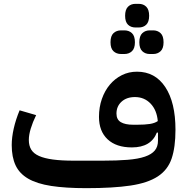

<svg xmlns="http://www.w3.org/2000/svg" viewBox="-20 -967 971 999"><path d="M429 12Q321 12 246.5 0.5Q172 -11 126.5 -37.5Q81 -64 61 -107Q41 -150 41 -212Q41 -252 51.5 -298.5Q62 -345 82 -393L168 -368Q150 -331 140 -298Q130 -265 130 -239Q130 -209 142.5 -188.5Q155 -168 183 -155.5Q211 -143 255.5 -137Q300 -131 364 -131H513Q589 -131 644 -135.5Q699 -140 734 -152Q769 -164 785.5 -184Q802 -204 802 -235V-277H796Q766 -200 666 -200Q585 -200 540 -242Q495 -284 495 -359Q495 -409 510 -452Q525 -495 551.5 -526.5Q578 -558 614 -576Q650 -594 693 -594Q787 -594 840 -514Q893 -434 893 -292Q893 -201 873 -142Q853 -83 801 -49Q749 -15 659 -1.5Q569 12 429 12ZM694 -318Q734 -318 759.5 -322Q785 -326 801 -337Q796 -394 763.5 -428Q731 -462 682 -462Q639 -462 612.5 -438Q586 -414 586 -376Q586 -345 608.5 -331.5Q631 -318 673 -318ZM759 -686Q736 -686 720.5 -700.5Q705 -715 705 -747Q705 -780 720.5 -794.5Q736 -809 759 -809H777Q800 -809 815.5 -794.5Q831 -780 831 -747Q831 -715 815.5 -700.5Q800 -686 777 -686ZM610 -686Q586 -686 570.5 -700.5Q555 -715 555 -747Q555 -780 570.5 -794.5Q586 -809 610 -809H627Q651 -809 666.5 -794.5Q682 -780 682 -747Q682 -715 666.5 -700.5Q651 -686 627 -686ZM685 -824Q661 -824 646 -838.5Q631 -853 631 -885Q631 -917 646 -932Q661 -947 685 -947H702Q726 -947 741 -932Q756 -917 756 -885Q756 -853 741 -838.5Q726 -824 702 -824Z"/></svg>

Font: IBM Plex Sans Arabic SemiBold
Style: Regular
Weight: 600
Designer: Mike Abbink, Paul van der Laan, Pieter van Rosmalen, Wael Morcos, Khajak Apelian
Foundry: Bold Monday
Version: Version 1.1